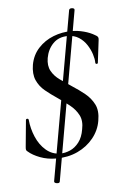

<svg xmlns="http://www.w3.org/2000/svg" viewBox="-50 -606 485 752"><g transform="rotate(-5 192.0 -230.0)"><path d="M133 100 250 -563Q252 -570 262.5 -569Q273 -568 271 -560L155 103Q154 110 143 108.5Q132 107 133 100ZM150 -383Q145 -353 156.5 -332Q168 -311 190 -295.5Q212 -280 236 -264Q261 -248 284 -229.5Q307 -211 320 -185.5Q333 -160 326 -121Q320 -84 295.5 -53.5Q271 -23 233.5 -5.5Q196 12 149 12Q115 12 86 1Q57 -10 40 -25Q35 -28 34 -32.5Q33 -37 34 -45L44 -149Q45 -153 49.5 -153Q54 -153 55 -148Q58 -114 72 -81Q86 -48 110.5 -27Q135 -6 167 -6Q186 -6 205.5 -14.5Q225 -23 240 -42.5Q255 -62 260 -93Q267 -126 255 -149Q243 -172 221 -189.5Q199 -207 174 -224Q150 -240 128 -258Q106 -276 95 -301Q84 -326 90 -362Q97 -400 121.5 -426.5Q146 -453 180.5 -466.5Q215 -480 252 -480Q276 -480 300.5 -473.5Q325 -467 343 -456Q351 -452 353.5 -448Q356 -444 355 -437L344 -347Q343 -343 338.5 -343.5Q334 -344 334 -349Q334 -363 328 -382Q322 -401 310 -419.5Q298 -438 279.5 -450Q261 -462 236 -462Q200 -462 178 -439.5Q156 -417 150 -383Z"/></g></svg>

Font: Cormorant Garamond Light Medium
Style: Italic
Weight: 500
Italic angle: -10°
Version: Version 4.001